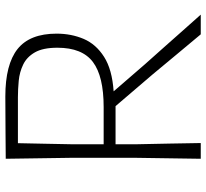

<svg xmlns="http://www.w3.org/2000/svg" viewBox="-46 -708 754 702"><g transform="rotate(-90 331.0 -357.0)"><path d="M101.5 0Q102.5 -60 103.2 -115.8Q104 -171.5 105 -237.5V-475Q104 -541 103.2 -596.8Q102.5 -652.5 101.5 -713Q144.5 -713 200 -713.8Q255.5 -714.5 329 -714.5Q446.5 -714.5 502.8 -669.8Q559 -625 559 -527Q559 -473.5 539.8 -428.2Q520.5 -383 474.2 -353.5Q428 -324 348 -318.5L448 -203Q476.5 -171 508.8 -134.8Q541 -98.5 572 -63.5Q603 -28.5 628.5 0H556.5Q518 -46 481.8 -89.5Q445.5 -133 409.5 -176.5L294 -311.5H154.5V-237.5Q156 -171.5 157 -116Q158 -60.5 159 0ZM326.5 -668.5H158.5Q157.5 -619.5 156.5 -571.8Q155.5 -524 154.5 -469V-355H290.5Q403 -355 455.2 -394.2Q507.5 -433.5 507.5 -524Q507.5 -577 490.5 -606.5Q473.5 -636 446 -649.2Q418.5 -662.5 386.8 -665.5Q355 -668.5 326.5 -668.5Z"/></g></svg>

Font: Commissioner Loud ExtraLight
Style: Regular
Weight: 200
Designer: Kostas Bartsokas
Foundry: Kostas Bartsokas
Version: Version 1.000; ttfautohint (v1.8.3)